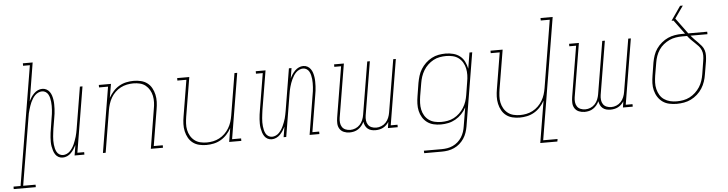

<svg xmlns="http://www.w3.org/2000/svg" viewBox="-105 -992 5557 1465"><g transform="rotate(-5 2674.0 -260.0)"><path d="M117 215H-52V196H2L153 -716H101V-735H176L128 -441Q135 -457 145 -472Q155 -487 168 -500Q181 -513 197.5 -520.5Q214 -528 231 -528Q249 -528 263.5 -520Q278 -512 287.5 -498.5Q297 -485 302 -469Q307 -453 309.5 -436Q312 -419 312 -402Q312 -385 311.5 -367.5Q311 -350 308.5 -332Q306 -314 303 -297L290 -220Q288 -205 286 -189.5Q284 -174 282.5 -158.5Q281 -143 281 -127.5Q281 -112 282.5 -97Q284 -82 287.5 -67.5Q291 -53 298 -40Q305 -27 318 -19Q331 -11 346 -11Q360 -11 374.5 -17.5Q389 -24 399.5 -35Q410 -46 418.5 -59Q427 -72 433 -85.5Q439 -99 444 -113.5Q449 -128 453.5 -142Q458 -156 460.5 -170Q463 -184 466 -199L519 -520H539L456 -19H508V0H433L446 -79Q438 -63 428 -48Q418 -33 405.5 -20Q393 -7 376 0.5Q359 8 342 8Q324 8 309.5 0Q295 -8 286 -21.5Q277 -35 272 -51Q267 -67 264 -84Q261 -101 261 -118Q261 -135 262 -152.5Q263 -170 265.5 -188Q268 -206 271 -223L283 -300Q286 -315 288 -330.5Q290 -346 291 -361.5Q292 -377 292 -392.5Q292 -408 290.5 -423Q289 -438 285.5 -452.5Q282 -467 275 -480Q268 -493 255.5 -501Q243 -509 228 -509Q214 -509 199.5 -502.5Q185 -496 174 -485Q163 -474 155 -461Q147 -448 140.5 -434.5Q134 -421 129.5 -406.5Q125 -392 120.5 -378Q116 -364 113 -350Q110 -336 108 -321L22 196H117Z M650 0 733 -501H664V-520H757L739 -415Q754 -441 774 -463.5Q794 -486 820 -501Q846 -516 874.5 -522Q903 -528 931 -528Q959 -528 986.5 -521.5Q1014 -515 1035 -499Q1056 -483 1069 -459.5Q1082 -436 1088 -409Q1094 -382 1093 -353.5Q1092 -325 1087 -297L1041 -19H1110V0H1017L1066 -300Q1071 -325 1072 -351Q1073 -377 1068 -401Q1063 -425 1051 -446Q1039 -467 1020.5 -482Q1002 -497 977.5 -503Q953 -509 927 -509Q903 -509 878 -504Q853 -499 830 -487Q807 -475 788 -456.5Q769 -438 756 -415.5Q743 -393 735.5 -369Q728 -345 724 -321L671 0Z M1442 8Q1414 8 1387 1.5Q1360 -5 1339 -21Q1318 -37 1305 -60.5Q1292 -84 1286 -111Q1280 -138 1281 -166.5Q1282 -195 1287 -223L1333 -501H1264V-520H1357L1307 -220Q1303 -195 1301.5 -169Q1300 -143 1305 -119Q1310 -95 1322 -74Q1334 -53 1353 -38Q1372 -23 1396.5 -17Q1421 -11 1447 -11Q1471 -11 1495.5 -16Q1520 -21 1543 -33Q1566 -45 1585 -63.5Q1604 -82 1617.5 -104.5Q1631 -127 1638.5 -151Q1646 -175 1650 -199L1703 -520H1724L1641 -19H1710V0H1617L1634 -105Q1620 -79 1599.5 -56.5Q1579 -34 1553 -19Q1527 -4 1498.5 2Q1470 8 1442 8Z M1943 8Q1925 8 1910.5 0Q1896 -8 1887 -21.5Q1878 -35 1873 -51Q1868 -67 1865 -84Q1862 -101 1862 -118Q1862 -135 1863 -152.5Q1864 -170 1866.5 -188Q1869 -206 1872 -223L1918 -501H1866V-520H1941L1891 -220Q1889 -205 1887 -189.5Q1885 -174 1883.5 -158.5Q1882 -143 1882 -127.5Q1882 -112 1883.5 -97Q1885 -82 1888.5 -67.5Q1892 -53 1899 -40Q1906 -27 1919 -19Q1932 -11 1947 -11Q1961 -11 1975.5 -17.5Q1990 -24 2000.5 -35Q2011 -46 2019.5 -59Q2028 -72 2034 -85.5Q2040 -99 2045.5 -113.5Q2051 -128 2055 -142Q2059 -156 2061.5 -170Q2064 -184 2067 -199L2120 -520H2140L2127 -441Q2134 -457 2144 -472Q2154 -487 2167 -500Q2180 -513 2196.5 -520.5Q2213 -528 2230 -528Q2248 -528 2262.5 -520Q2277 -512 2286.5 -498.5Q2296 -485 2301 -469Q2306 -453 2308.5 -436Q2311 -419 2311 -402Q2311 -385 2310.5 -367.5Q2310 -350 2307.5 -332Q2305 -314 2302 -297L2256 -19H2308V0H2233L2282 -300Q2285 -315 2287 -330.5Q2289 -346 2290 -361.5Q2291 -377 2291 -392.5Q2291 -408 2289.5 -423Q2288 -438 2284.5 -452.5Q2281 -467 2274 -480Q2267 -493 2254.5 -501Q2242 -509 2227 -509Q2213 -509 2198.5 -502.5Q2184 -496 2173 -485Q2162 -474 2154 -461Q2146 -448 2139.5 -434.5Q2133 -421 2128 -406.5Q2123 -392 2119 -378Q2115 -364 2112 -350Q2109 -336 2107 -321L2054 0H2034L2047 -79Q2039 -63 2029 -48Q2019 -33 2006.5 -20Q1994 -7 1977 0.5Q1960 8 1943 8Z M2539 8Q2516 8 2495.5 -0.5Q2475 -9 2463.5 -27Q2452 -45 2451 -68Q2450 -91 2454 -114L2518 -501H2466V-520H2541L2473 -110Q2470 -91 2472 -72.5Q2474 -54 2483.5 -39.5Q2493 -25 2510 -18Q2527 -11 2546 -11Q2566 -11 2585.5 -19Q2605 -27 2619.5 -42.5Q2634 -58 2642 -78Q2650 -98 2653 -117L2720 -520H2740L2672 -110Q2669 -91 2671 -72.5Q2673 -54 2682.5 -39.5Q2692 -25 2709 -18Q2726 -11 2745 -11Q2765 -11 2784.5 -19Q2804 -27 2818.5 -42.5Q2833 -58 2841 -78Q2849 -98 2852 -117L2919 -520H2939L2856 -19H2908V0H2833L2840 -47Q2832 -34 2820.5 -23Q2809 -12 2795.5 -5Q2782 2 2767 5Q2752 8 2738 8Q2721 8 2705.5 4Q2690 0 2678 -10Q2666 -20 2659.5 -34Q2653 -48 2650 -64Q2643 -48 2631.5 -34Q2620 -20 2605 -10Q2590 0 2573 4Q2556 8 2539 8Z M3228 215H3092L3091 196H3228Q3249 196 3270.5 192.5Q3292 189 3313 179.5Q3334 170 3351.5 154.5Q3369 139 3381 120Q3393 101 3400 80Q3407 59 3410 38L3434 -106Q3420 -79 3398.5 -56.5Q3377 -34 3350.5 -19Q3324 -4 3295.5 2Q3267 8 3238 8Q3209 8 3182 1.5Q3155 -5 3133.5 -21Q3112 -37 3098 -60Q3084 -83 3078 -110Q3072 -137 3073 -165.5Q3074 -194 3079 -223L3095 -323Q3100 -350 3108 -376.5Q3116 -403 3131 -427Q3146 -451 3167 -471Q3188 -491 3213.5 -504.5Q3239 -518 3266 -523Q3293 -528 3320 -528Q3350 -528 3379 -520.5Q3408 -513 3430 -495.5Q3452 -478 3464.5 -452.5Q3477 -427 3483 -398L3503 -520H3524L3431 41Q3427 64 3419 87.5Q3411 111 3397 132Q3383 153 3364 169.5Q3345 186 3322 196.5Q3299 207 3275 211Q3251 215 3228 215ZM3243 -11Q3267 -11 3292 -15.5Q3317 -20 3340 -32Q3363 -44 3382.5 -62.5Q3402 -81 3416 -103.5Q3430 -126 3438 -150Q3446 -174 3450 -199L3466 -299Q3471 -325 3471.5 -351Q3472 -377 3467 -401Q3462 -425 3449.5 -446.5Q3437 -468 3418 -482.5Q3399 -497 3374 -503Q3349 -509 3323 -509Q3299 -509 3273.5 -504.5Q3248 -500 3225 -487.5Q3202 -475 3182.5 -456.5Q3163 -438 3149.5 -415.5Q3136 -393 3128 -369Q3120 -345 3116 -320L3099 -220Q3095 -194 3094 -168.5Q3093 -143 3098 -118.5Q3103 -94 3115.5 -73Q3128 -52 3147.5 -37.5Q3167 -23 3192 -17Q3217 -11 3243 -11Z M3981 215 4034 -105Q4020 -79 3999.5 -56.5Q3979 -34 3953 -19Q3927 -4 3898.5 2Q3870 8 3842 8Q3814 8 3787 1.5Q3760 -5 3739 -21Q3718 -37 3705 -60.5Q3692 -84 3686 -111Q3680 -138 3681 -166.5Q3682 -195 3687 -223L3733 -501H3664V-520H3757L3707 -220Q3703 -195 3701.5 -169Q3700 -143 3705 -119Q3710 -95 3722 -74Q3734 -53 3753 -38Q3772 -23 3796.5 -17Q3821 -11 3847 -11Q3871 -11 3895.5 -16Q3920 -21 3943 -33Q3966 -45 3985 -63.5Q4004 -82 4017.5 -104.5Q4031 -127 4038.5 -151Q4046 -175 4050 -199L4135 -716H4066V-735H4159L4005 196H4115L4112 215Z M4339 8Q4316 8 4295.5 -0.5Q4275 -9 4263.5 -27Q4252 -45 4251 -68Q4250 -91 4254 -114L4318 -501H4266V-520H4341L4273 -110Q4270 -91 4272 -72.5Q4274 -54 4283.5 -39.5Q4293 -25 4310 -18Q4327 -11 4346 -11Q4366 -11 4385.5 -19Q4405 -27 4419.5 -42.5Q4434 -58 4442 -78Q4450 -98 4453 -117L4520 -520H4540L4472 -110Q4469 -91 4471 -72.5Q4473 -54 4482.5 -39.5Q4492 -25 4509 -18Q4526 -11 4545 -11Q4565 -11 4584.5 -19Q4604 -27 4618.5 -42.5Q4633 -58 4641 -78Q4649 -98 4652 -117L4719 -520H4739L4656 -19H4708V0H4633L4640 -47Q4632 -34 4620.5 -23Q4609 -12 4595.5 -5Q4582 2 4567 5Q4552 8 4538 8Q4521 8 4505.5 4Q4490 0 4478 -10Q4466 -20 4459.5 -34Q4453 -48 4450 -64Q4443 -48 4431.5 -34Q4420 -20 4405 -10Q4390 0 4373 4Q4356 8 4339 8Z M5046 8Q5016 8 4988 2Q4960 -4 4938 -19.5Q4916 -35 4901 -58Q4886 -81 4879 -108.5Q4872 -136 4873 -165Q4874 -194 4879 -223L4895 -323Q4900 -350 4909 -376.5Q4918 -403 4934.5 -426.5Q4951 -450 4974 -469Q4997 -488 5022.5 -499.5Q5048 -511 5075.5 -515.5Q5103 -520 5130 -520H5154L5075 -627H5060Q5078 -654 5097.5 -681Q5117 -708 5135 -735H5156L5090 -641L5179 -520H5324V-501H5194Q5206 -486 5220 -472Q5234 -458 5248 -444Q5262 -430 5274.5 -414.5Q5287 -399 5293 -380Q5299 -361 5298.5 -339.5Q5298 -318 5295 -297L5278 -197Q5274 -170 5265 -143Q5256 -116 5240.5 -91.5Q5225 -67 5202.5 -47Q5180 -27 5154.5 -14.5Q5129 -2 5101 3Q5073 8 5046 8ZM5047 -11Q5071 -11 5096.5 -15.5Q5122 -20 5145.5 -32Q5169 -44 5189 -62.5Q5209 -81 5223.5 -103.5Q5238 -126 5246 -150.5Q5254 -175 5258 -200L5274 -300Q5278 -321 5278 -342.5Q5278 -364 5270.5 -382.5Q5263 -401 5250 -415.5Q5237 -430 5222 -443.5Q5207 -457 5193.5 -471Q5180 -485 5168 -501H5130Q5106 -501 5080.5 -497Q5055 -493 5031.5 -482Q5008 -471 4987 -454Q4966 -437 4951.5 -415Q4937 -393 4928.5 -369Q4920 -345 4916 -320L4899 -220Q4895 -194 4894 -168Q4893 -142 4899 -117.5Q4905 -93 4917.5 -72Q4930 -51 4950.5 -37Q4971 -23 4995.5 -17Q5020 -11 5047 -11Z"/></g></svg>

Font: Iosevka HT Thin Extended
Style: Italic
Weight: 100
Width: 7
Italic angle: -9°
Monospace: yes
Designer: Belleve Invis
Foundry: Belleve Invis
Version: Version 32.3.0; ttfautohint (v1.8.4)